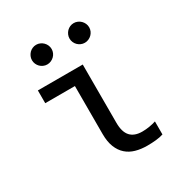

<svg xmlns="http://www.w3.org/2000/svg" viewBox="-164 -804 877 930"><g transform="rotate(-30 275.0 -339.5)"><path d="M482.9 -3.9V-76.7C471.8 -73.1 459.6 -70.1 446.3 -67.9C432.9 -65.6 419.4 -64.5 405.8 -64.5C376.8 -64.5 354.9 -72.5 340.1 -88.6C325.3 -104.7 317.9 -130 317.9 -164.6V-490.2H66.9V-418.9H232.9V-150.9C232.9 -121.9 236.9 -97.4 244.9 -77.4C252.8 -57.4 263.9 -41.1 278.1 -28.6C292.2 -16 309.1 -7 328.6 -1.5C348.1 4.1 369.6 6.8 393.1 6.8C410 6.8 426.2 6 441.7 4.4C457.1 2.8 470.9 0 482.9 -3.9ZM169.9 -686C162.4 -686 155.4 -684.6 148.7 -681.6C142 -678.7 136.2 -674.7 131.3 -669.7C126.5 -664.6 122.6 -658.8 119.6 -652.1C116.7 -645.4 115.2 -638.3 115.2 -630.9C115.2 -623.4 116.7 -616.3 119.6 -609.6C122.6 -602.9 126.5 -597.2 131.3 -592.3C136.2 -587.4 142 -583.5 148.7 -580.6C155.4 -577.6 162.4 -576.2 169.9 -576.2C177.4 -576.2 184.5 -577.6 191.2 -580.6C197.8 -583.5 203.7 -587.4 208.7 -592.3C213.8 -597.2 217.8 -602.9 220.7 -609.6C223.6 -616.3 225.1 -623.4 225.1 -630.9C225.1 -638.3 223.6 -645.4 220.7 -652.1C217.8 -658.8 213.8 -664.6 208.7 -669.7C203.7 -674.7 197.8 -678.7 191.2 -681.6C184.5 -684.6 177.4 -686 169.9 -686ZM379.9 -686C372.4 -686 365.3 -684.6 358.6 -681.6C352 -678.7 346.2 -674.7 341.3 -669.7C336.4 -664.6 332.5 -658.8 329.6 -652.1C326.7 -645.4 325.2 -638.3 325.2 -630.9C325.2 -623.4 326.7 -616.3 329.6 -609.6C332.5 -602.9 336.4 -597.2 341.3 -592.3C346.2 -587.4 352 -583.5 358.6 -580.6C365.3 -577.6 372.4 -576.2 379.9 -576.2C387.4 -576.2 394.4 -577.6 401.1 -580.6C407.8 -583.5 413.7 -587.4 418.7 -592.3C423.7 -597.2 427.7 -602.9 430.7 -609.6C433.6 -616.3 435.1 -623.4 435.1 -630.9C435.1 -638.3 433.6 -645.4 430.7 -652.1C427.7 -658.8 423.7 -664.6 418.7 -669.7C413.7 -674.7 407.8 -678.7 401.1 -681.6C394.4 -684.6 387.4 -686 379.9 -686ZM0 -490.2Z"/></g></svg>

Font: CodeNewRoman Nerd Font Mono
Style: Regular
Weight: 400
Monospace: yes
Designer: Sam Radian
Foundry: Code New Roman
Version: Version 2.00 November 29, 2014;Nerd Fonts 3.2.1